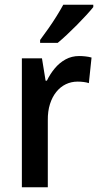

<svg xmlns="http://www.w3.org/2000/svg" viewBox="-20 -786 417 806"><path d="M312.5 -550.8Q324.7 -550.8 338.4 -549.3Q352.1 -547.9 364.3 -544.4L353 -437Q343.3 -440.4 330.6 -441.9Q317.9 -443.4 305.7 -443.4Q279.3 -443.4 256.3 -432.4Q233.4 -421.4 216.3 -400.1Q199.2 -378.9 189.7 -348.9Q180.2 -318.8 180.7 -280.8V0H71.8V-541H156.2L171.4 -447.3H176.8Q190.4 -475.6 210.2 -499.3Q230 -522.9 255.6 -536.9Q281.2 -550.8 312.5 -550.8ZM371.6 -766.1V-756.3Q360.4 -742.2 342.3 -722.4Q324.2 -702.6 303 -681.2Q281.7 -659.7 260.5 -639.9Q239.3 -620.1 222.2 -606H148.4V-618.2Q165.5 -641.1 183.3 -666.5Q201.2 -691.9 217.3 -717.8Q233.4 -743.7 245.6 -766.1Z"/></svg>

Font: Open Sans SemiCondensed SemiBold
Style: Regular
Weight: 600
Width: 4
Designer: Monotype Design Team
Foundry: Monotype Imaging Inc.
Version: Version 3.000